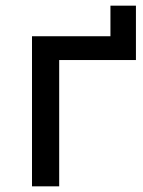

<svg xmlns="http://www.w3.org/2000/svg" viewBox="-20 -658 506 678"><path d="M93 -530H370V-638H460V-446H189V0H93Z"/></svg>

Font: CMG Sans Medium
Style: Regular
Weight: 500
Designer: Julieta Ulanovsky
Foundry: Julieta Ulanovsky
Version: Version 7.200